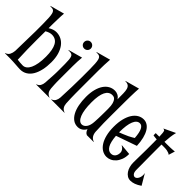

<svg xmlns="http://www.w3.org/2000/svg" viewBox="-4 -1226 1809 1809"><g transform="rotate(45 900.0 -322.0)"><path d="M8.8 0V-2.4Q36.6 -11.7 48.1 -33.4Q59.6 -55.2 62 -84.5Q62.5 -160.2 64.9 -225.3Q67.4 -290.5 67.4 -352.1Q67.4 -414.6 67.1 -458.3Q66.9 -502 64.9 -531.2Q63 -560.5 58.8 -577.6Q54.7 -594.7 46.6 -603.3Q38.6 -611.8 26.4 -614Q14.2 -616.2 -3.4 -616.2V-618.7L138.7 -657.7Q137.2 -643.6 136.2 -620.8Q135.3 -598.1 134.5 -571.3Q133.8 -544.4 133.3 -515.1Q132.8 -485.8 132.8 -458Q173.8 -484.4 211.4 -484.4Q248 -484.4 278.8 -468.5Q309.6 -452.6 331.8 -422.4Q354 -392.1 366.5 -348.6Q378.9 -305.2 378.9 -250Q378.9 -194.3 368.7 -147.2Q358.4 -100.1 338.4 -65.7Q318.4 -31.2 287.8 -12Q257.3 7.3 217.3 7.3Q205.6 7.3 189.7 6.1Q173.8 4.9 155.5 3.7Q137.2 2.4 117.4 1.2Q97.7 0 78.6 0ZM132.3 -304.7Q131.8 -241.7 133.3 -173.8Q134.8 -106 137.7 -42.5Q158.2 -40 175.8 -38.6Q193.4 -37.1 209 -37.1Q230.5 -37.1 248.3 -51Q266.1 -64.9 278.8 -91.8Q291.5 -118.7 298.6 -158.4Q305.7 -198.2 305.7 -250Q305.7 -343.8 279.5 -390.6Q253.4 -437.5 198.7 -437.5Q184.6 -437.5 168.2 -432.6Q151.9 -427.7 132.8 -416.5V-410.2Z M481 -252.4Q481 -297.9 480.7 -329.6Q480.5 -361.3 478.5 -382.6Q476.6 -403.8 472.4 -416Q468.3 -428.2 460.2 -434.3Q452.1 -440.4 439.9 -441.9Q427.7 -443.4 410.2 -443.4V-445.8L552.2 -484.9Q546.9 -431.6 546.6 -367.4Q546.4 -303.2 546.4 -234.4Q546.4 -207 546.4 -188.5Q546.4 -169.9 546.6 -153.3Q546.9 -136.7 547.9 -118.4Q548.8 -100.1 550.8 -72.8Q552.7 -46.4 564.5 -28.6Q576.2 -10.7 601.1 -2.4V0H424.8V-2.4Q449.7 -10.7 460.4 -29.8Q471.2 -48.8 473.1 -74.7Q474.1 -97.2 475.3 -114Q476.6 -130.9 477.3 -144.5Q478 -158.2 478.8 -169.9Q479.5 -181.6 480 -193.8Q480.5 -206.1 480.7 -220Q481 -233.9 481 -252.4ZM461.9 -603Q461.9 -621.6 474.6 -634.5Q487.3 -647.5 505.9 -647.5Q524.4 -647.5 537.4 -634.5Q550.3 -621.6 550.3 -603Q550.3 -584.5 537.4 -571.8Q524.4 -559.1 505.9 -559.1Q487.3 -559.1 474.6 -571.8Q461.9 -584.5 461.9 -603Z M752.9 -657.7Q747.6 -587.9 747.3 -506.3Q747.1 -424.8 747.1 -334Q747.1 -267.6 747.3 -202.6Q747.6 -137.7 751.5 -72.8Q753.4 -46.4 765.1 -28.6Q776.9 -10.7 801.8 -2.4V0H625.5V-2.4Q650.4 -10.7 661.1 -29.8Q671.9 -48.8 673.8 -74.7Q677.2 -153.3 679.4 -220.7Q681.6 -288.1 681.6 -352.1Q681.6 -414.6 681.4 -458.3Q681.2 -502 679.2 -531.2Q677.2 -560.5 673.1 -577.6Q668.9 -594.7 660.9 -603.3Q652.8 -611.8 640.6 -614Q628.4 -616.2 610.8 -616.2V-618.7Z M1131.8 -304.7Q1131.3 -247.1 1132.1 -192.9Q1132.8 -138.7 1136.2 -82.5Q1138.2 -52.7 1151.4 -32Q1164.6 -11.2 1191.4 -2.4V0H1101.1Q1085.4 -6.8 1077.4 -18.6Q1069.3 -30.3 1065.4 -44.4Q1062.5 -39.1 1056.4 -30.3Q1050.3 -21.5 1040.8 -13.4Q1031.2 -5.4 1017.8 0.7Q1004.4 6.8 986.3 7.3Q949.7 7.8 922.4 -11.5Q895 -30.8 876.5 -65.2Q857.9 -99.6 848.6 -147Q839.4 -194.3 839.4 -250Q839.4 -305.2 850.6 -348.6Q861.8 -392.1 882.1 -422.4Q902.3 -452.6 930.4 -468.5Q958.5 -484.4 992.2 -484.4Q1001 -484.4 1011.2 -482.2Q1021.5 -480 1031.7 -474.9Q1042 -469.7 1051 -461.7Q1060.1 -453.6 1065.9 -442.4Q1065.9 -487.8 1065.4 -520.5Q1064.9 -553.2 1058.8 -574.5Q1052.7 -595.7 1038.3 -606Q1023.9 -616.2 996.1 -616.2V-618.7L1138.2 -657.7Q1136.2 -640.1 1135.3 -610.4Q1134.3 -580.6 1133.5 -545.9Q1132.8 -511.2 1132.6 -475.6Q1132.3 -439.9 1132.3 -410.2ZM994.6 -37.1Q1020.5 -37.1 1040.5 -64Q1060.5 -90.8 1063 -144.5Q1064.5 -168.9 1065.2 -190.7Q1065.9 -212.4 1066.2 -233.2Q1066.4 -253.9 1066.7 -274.4Q1066.9 -294.9 1066.9 -316.9Q1066.9 -360.8 1059.6 -385.3Q1052.2 -409.7 1042.2 -421.1Q1032.2 -432.6 1021.7 -435.1Q1011.2 -437.5 1004.9 -437.5Q912.6 -437.5 912.6 -250Q912.6 -198.2 918.5 -158.4Q924.3 -118.7 935.3 -91.8Q946.3 -64.9 961.2 -51Q976.1 -37.1 994.6 -37.1Z M1401.4 -166.5 1508.3 -156.7Q1508.3 -112.8 1495.8 -80.8Q1483.4 -48.8 1464.1 -27.6Q1444.8 -6.3 1421.4 3.9Q1397.9 14.2 1375.5 14.2Q1343.3 14.2 1315.4 -2.4Q1287.6 -19 1267.1 -50.8Q1246.6 -82.5 1234.9 -128.9Q1223.1 -175.3 1223.1 -235.4Q1223.1 -295.4 1234.9 -341.8Q1246.6 -388.2 1267.1 -419.9Q1287.6 -451.7 1315.4 -468.3Q1343.3 -484.9 1375.5 -484.9Q1402.3 -484.9 1425 -470.5Q1447.8 -456.1 1464.8 -428Q1481.9 -399.9 1492.4 -358.2Q1502.9 -316.4 1505.4 -262.2L1298.8 -189.9Q1305.2 -109.9 1327.1 -73.5Q1349.1 -37.1 1382.8 -37.1Q1398.9 -37.1 1409.9 -43.2Q1420.9 -49.3 1428 -59.3Q1435.1 -69.3 1438.2 -81.8Q1441.4 -94.2 1441.4 -107.4Q1441.4 -123 1431.4 -138.2Q1421.4 -153.3 1400.9 -164.1ZM1296.4 -233.4Q1310.5 -238.8 1331.5 -247.1Q1352.5 -255.4 1384.3 -270Q1402.3 -278.3 1415.5 -286.6Q1428.7 -294.9 1439 -300.8Q1434.1 -368.7 1418.2 -400.9Q1402.3 -433.1 1375.5 -433.1Q1337.9 -433.1 1317.1 -383.3Q1296.4 -333.5 1296.4 -235.4Z M1696.3 -472.7Q1723.1 -472.7 1741.9 -473.4Q1760.7 -474.1 1772.9 -475.1Q1787.1 -476.1 1795.9 -477.5L1776.4 -414.1Q1771 -419.4 1760.7 -424.3Q1752 -428.2 1736.3 -431.6Q1720.7 -435.1 1695.8 -435.1H1660.6Q1660.2 -418 1660.2 -400.1Q1660.2 -382.3 1660.2 -363.8Q1660.2 -321.3 1660.4 -287.8Q1660.6 -254.4 1660.9 -224.9Q1661.1 -195.3 1661.4 -166.3Q1661.6 -137.2 1661.6 -103Q1661.6 -68.8 1672.9 -54.2Q1684.1 -39.6 1698.2 -39.6Q1706.1 -39.6 1713.9 -44.7Q1721.7 -49.8 1728 -59.3Q1734.4 -68.8 1738.3 -81.8Q1742.2 -94.7 1742.2 -110.4Q1742.2 -123 1739.3 -131.3L1740.7 -132.3L1802.7 -27.3Q1771 -5.4 1743.9 4.2Q1716.8 13.7 1693.4 13.7Q1669.4 13.7 1650.6 1.7Q1631.8 -10.3 1618.9 -29.8Q1606 -49.3 1599.1 -74.5Q1592.3 -99.6 1592.3 -126Q1592.3 -155.8 1592.8 -178.5Q1593.3 -201.2 1593.5 -221.2Q1593.8 -241.2 1594.2 -260.5Q1594.7 -279.8 1594.7 -303.2Q1594.7 -346.2 1594.7 -379.2Q1594.7 -412.1 1594.2 -437.5Q1580.1 -438.5 1570.8 -439.5Q1561.5 -440.4 1556.2 -441.4Q1549.8 -442.4 1545.9 -443.4V-472.7H1593.8Q1592.8 -501 1591.3 -516.8Q1589.8 -532.7 1586.9 -540.8Q1584 -548.8 1579.3 -550.8Q1574.7 -552.7 1567.9 -552.7V-555.2L1680.7 -608.9Q1672.4 -577.1 1668.2 -543.2Q1664.1 -509.3 1662.1 -472.7Z"/></g></svg>

Font: Smythe
Style: Regular
Weight: 400
Version: Version 1.000